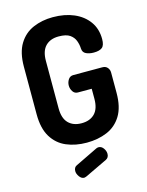

<svg xmlns="http://www.w3.org/2000/svg" viewBox="-135 -813 833 1088"><g transform="rotate(-15 282.0 -268.5)"><path d="M287 6Q221 6 168 -16.5Q115 -39 84 -89.5Q53 -140 53 -223V-502Q53 -585 84 -635.5Q115 -686 167.5 -708.5Q220 -731 283 -731Q353 -731 406.5 -708Q460 -685 491 -642Q522 -599 522 -539Q522 -502 506 -489.5Q490 -477 457 -477Q431 -477 412 -486Q393 -495 392 -518Q391 -542 382.5 -564.5Q374 -587 352.5 -602Q331 -617 287 -617Q238 -617 210 -588.5Q182 -560 182 -502V-223Q182 -165 210 -136.5Q238 -108 287 -108Q336 -108 364 -136.5Q392 -165 392 -223V-282H311Q292 -282 281.5 -298Q271 -314 271 -333Q271 -352 281.5 -368Q292 -384 311 -384H481Q501 -384 511.5 -371.5Q522 -359 522 -342V-223Q522 -140 491 -89.5Q460 -39 406.5 -16.5Q353 6 287 6ZM221 194Q205 194 193 177.5Q181 161 181 145Q181 123 198 115L330 51Q337 48 343 48Q360 48 371.5 64Q383 80 383 97Q383 119 365 128L235 190Q231 191 228 192.5Q225 194 221 194Z"/></g></svg>

Font: Dosis ExtraLight
Style: Bold
Weight: 700
Version: Version 3.001; ttfautohint (v1.8.2)